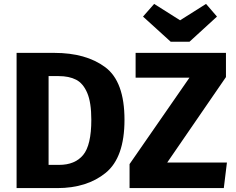

<svg xmlns="http://www.w3.org/2000/svg" viewBox="-20 -964 1210 984"><path d="M618 -350Q618 -157 522 -78.5Q426 0 273 0H65V-693H258Q421 -693 519.5 -619.5Q618 -546 618 -350ZM229 -574V-119H283Q364 -119 406 -169.5Q448 -220 448 -350Q448 -439 427 -488Q406 -537 370 -555.5Q334 -574 281 -574ZM1138 -569 837 -131H1143L1127 0H644V-123L951 -566H675V-693H1138ZM1092 -879 951 -750H855L713 -879L770 -944L903 -860L1036 -944Z"/></svg>

Font: FiraGOUPP
Style: Bold
Weight: 700
Designer: bBox Type
Foundry: bBox Type GmbH
Version: Version 1.001